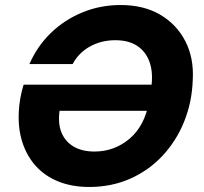

<svg xmlns="http://www.w3.org/2000/svg" viewBox="-20 -732 810 764"><path d="M335 12Q267 12 213 -9.5Q159 -31 122.5 -71.5Q86 -112 68.5 -167.5Q51 -223 55 -290Q56 -314 61 -342Q66 -370 74 -395H614L595 -291H217Q210 -240 225 -204Q240 -168 273.5 -148.5Q307 -129 356 -129Q396 -129 431 -142Q466 -155 495.5 -180Q525 -205 544.5 -241.5Q564 -278 572 -324L582 -385Q590 -442 575.5 -484Q561 -526 526.5 -549Q492 -572 439 -572Q383 -572 338 -547Q293 -522 269 -477H97Q128 -548 182 -600.5Q236 -653 307.5 -682.5Q379 -712 460 -712Q552 -712 617.5 -673.5Q683 -635 717.5 -568Q752 -501 747 -414Q744 -325 712.5 -247.5Q681 -170 626 -111.5Q571 -53 497 -20.5Q423 12 335 12Z"/></svg>

Font: DM Sans Black
Style: Italic
Weight: 900
Italic angle: -10°
Designer: Colophon Foundry, Jonny Pinhorn
Foundry: Colophon Foundry
Version: Version 4.004;gftools[0.9.30]